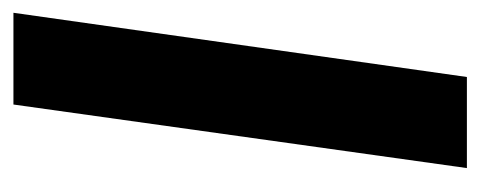

<svg xmlns="http://www.w3.org/2000/svg" viewBox="-240 -492 732 293"><g transform="rotate(-90 126.5 -346.0)"><path d="M155 0H16L113 -692H253Z"/></g></svg>

Font: Fira Sans Compressed SemiBold
Style: Italic
Weight: 600
Width: 1
Italic angle: -8°
Designer: bBox Type GmbH & Carrois Corporate GbR & Edenspiekermann AG
Foundry: bBox Type GmbH & Carrois Corporate GbR & Edenspiekermann AG
Version: Version 4.301